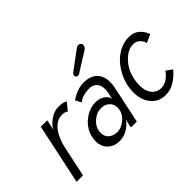

<svg xmlns="http://www.w3.org/2000/svg" viewBox="-113 -1166 1566 1566"><g transform="rotate(-45 670.0 -383.0)"><path d="M470.7 -520.5 418 -456.5Q397 -471.2 366.7 -471.2Q302.2 -471.2 257.3 -412.4Q212.4 -353.5 193.4 -263.7L137.2 0H63L174.3 -523.9H248.5L230 -435.5Q252.9 -479 299.1 -508.5Q345.2 -538.1 392.8 -538.1Q440.4 -538.1 470.7 -520.5Z M673.3 -648.9 836.9 -771Q849.6 -779.8 858.4 -779.8Q879.9 -779.8 887.2 -765.1Q891.6 -758.3 891.6 -752.9Q891.6 -730 870.1 -714.4L698.2 -607.4Q691.4 -603 687.5 -603Q670.9 -603 665.5 -612.3Q657.7 -626 662.6 -635Q667.5 -644 673.3 -648.9ZM538.6 -250Q483.9 -205.6 483.9 -142.6Q483.9 -102.1 511.7 -76.9Q539.6 -51.8 585.7 -51.8Q631.8 -51.8 673.8 -85.9Q728 -129.9 728 -191.9Q728 -232.4 700.2 -258.3Q672.4 -284.2 626.2 -284.2Q580.1 -284.2 538.6 -250ZM632.3 -350.1Q683.1 -350.1 714.6 -323.5Q746.1 -296.9 747.1 -272.9L756.8 -319.8Q762.7 -347.2 762.7 -369.1Q762.7 -416 738.8 -440.9Q714.8 -465.8 674.8 -465.8Q597.2 -465.8 550.8 -428.2L523.9 -479Q600.6 -532.2 675.5 -532.2Q750.5 -532.2 791.5 -492.7Q832.5 -453.1 832.5 -380.4Q832.5 -354 825.7 -319.8L757.8 0H689.9L706.1 -76.2Q697.8 -52.7 651.4 -19.3Q605 14.2 546.1 14.2Q487.3 14.2 447 -22.9Q406.7 -60.1 406.7 -123.5Q406.7 -145.5 411.6 -168Q428.2 -246.1 492.4 -298.1Q556.6 -350.1 632.3 -350.1Z M1269 -395Q1265.6 -419.4 1241.5 -443.6Q1217.3 -467.8 1183.1 -467.8Q1121.1 -467.8 1064.5 -409.4Q1007.8 -351.1 988.8 -262.2Q981.4 -229 981.4 -194.8Q981.4 -128.4 1012.2 -90.1Q1043 -51.8 1093.8 -51.8Q1148.4 -51.8 1199.2 -106.9Q1210 -118.7 1216.8 -128.9L1268.6 -91.3Q1232.9 -47.4 1183.8 -16.6Q1134.8 14.2 1079.6 14.2Q1000 14.2 953.1 -42.5Q906.2 -99.1 906.2 -188.5Q906.2 -279.3 951.2 -363.8Q1007.3 -468.8 1098.6 -511.7Q1146.5 -534.2 1199.7 -534.2Q1252.9 -534.2 1288.3 -504.4Q1323.7 -474.6 1339.8 -427.2Z"/></g></svg>

Font: Tuffy
Style: Italic
Weight: 400
Italic angle: -12°
Designer: Thatcher Ulrich, Karoly Barta and Michael Everson
Version: Version 001.271